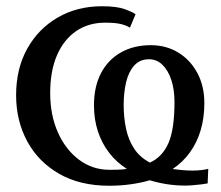

<svg xmlns="http://www.w3.org/2000/svg" viewBox="-20 -583 706 614"><path d="M329 11Q236 11 169.2 -27.2Q102.5 -65.5 67 -131.2Q31.5 -197 31.5 -278.5Q31.5 -363.5 67.2 -427.5Q103 -491.5 165 -527.2Q227 -563 306 -563Q353 -563 378 -554Q403 -545 413.5 -537.5L395.5 -494.5Q384.5 -501.5 367 -506Q349.5 -510.5 316 -510.5Q263 -510.5 223.5 -483.5Q184 -456.5 162.2 -406.2Q140.5 -356 140.5 -285Q140.5 -215 165.2 -159.5Q190 -104 233 -72Q276 -40 330 -40Q343.5 -40 353 -40.2Q362.5 -40.5 370.2 -41Q378 -41.5 385.5 -43Q352.5 -64 329 -94.5Q305.5 -125 293 -163.2Q280.5 -201.5 280.5 -246Q280.5 -306 303 -349Q325.5 -392 366.5 -415.2Q407.5 -438.5 462 -438.5Q511.5 -438.5 550 -415Q588.5 -391.5 611 -349.8Q633.5 -308 633.5 -253Q633.5 -206.5 621.8 -166.8Q610 -127 587.2 -95.5Q564.5 -64 532 -42.5Q544 -41 561 -39.2Q578 -37.5 595.5 -37.5Q611.5 -37.5 624.8 -39.2Q638 -41 646 -43L644 3.5Q637.5 5 624.8 6.5Q612 8 598 9.2Q584 10.5 573.5 10.5Q542.5 10.5 513.8 6Q485 1.5 459 -6.5Q432 1.5 398.8 6.2Q365.5 11 329 11ZM459.5 -63Q499 -81 518.5 -125Q538 -169 538 -257Q538 -296.5 527.8 -327.5Q517.5 -358.5 499.2 -376Q481 -393.5 457 -393.5Q427 -393.5 409 -373.2Q391 -353 383.2 -319.8Q375.5 -286.5 375.5 -247Q375.5 -207.5 383 -171.8Q390.5 -136 408.8 -108Q427 -80 459.5 -63Z"/></svg>

Font: Merriweather 36pt
Style: Regular
Weight: 400
Designer: Eben Sorkin
Foundry: Eben Sorkin
Version: Version 2.100